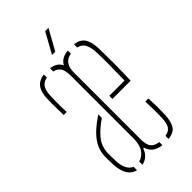

<svg xmlns="http://www.w3.org/2000/svg" viewBox="-231 -803 872 872"><g transform="rotate(-45 205.0 -367.5)"><path d="M40 -410Q39.5 -428 39 -446.5Q38.5 -465 38.5 -482.2Q38.5 -499.5 39 -514Q40.5 -557 56.8 -578.2Q73 -599.5 106 -604V-584Q84.5 -580.5 72.5 -565Q60.5 -549.5 59 -514Q58.5 -499.5 58.2 -482.2Q58 -465 58.2 -446.5Q58.5 -428 59 -410ZM260 4Q205.5 -2 193 -47H188Q182 -28.5 168 -15Q154 -1.5 133 3V-18Q155.5 -23.5 171.5 -44.5Q187.5 -65.5 189 -106V-514Q189 -545.5 178.8 -562Q168.5 -578.5 146 -583V-604Q166.5 -601 179.5 -592.5Q192.5 -584 200 -569Q216 -599.5 260 -604V-584Q209 -575.5 209 -514V-85Q209 -49 221.5 -34Q234 -19 260 -16ZM248 -305V-325H346Q347.5 -391 347.5 -438.2Q347.5 -485.5 346 -514Q341.5 -576 300 -583V-604Q334 -599.5 349 -578.2Q364 -557 366 -514Q366.5 -496 367 -468.2Q367.5 -440.5 367.2 -400.2Q367 -360 365 -305ZM98 3Q79.5 -1.5 67 -14Q54.5 -26.5 48 -45.8Q41.5 -65 40 -90Q39.5 -105 39 -118Q38.5 -131 39 -145Q40 -179.5 55.5 -207Q71 -234.5 96.5 -257.5Q122 -280.5 153 -300.5V-278Q112 -250.5 86.2 -219.5Q60.5 -188.5 59 -145Q59 -137 59.2 -121.5Q59.5 -106 60 -90Q64 -33.5 98 -19ZM300 4V-16Q324 -20 334.2 -35.2Q344.5 -50.5 346 -85Q347 -107.5 346.8 -133.2Q346.5 -159 345 -191H365Q366.5 -159 366.8 -133Q367 -107 366 -85Q364 -42.5 350 -21.2Q336 0 300 4ZM195 -640 250 -739H271L216 -640Z"/></g></svg>

Font: Big Shoulders Stencil Display SC Thin
Style: Regular
Weight: 100
Designer: Patric King
Foundry: XO Type Co
Version: Version 2.001